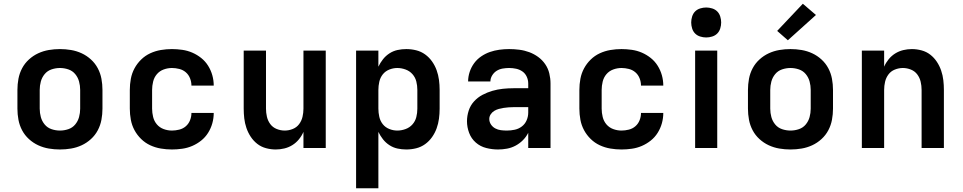

<svg xmlns="http://www.w3.org/2000/svg" viewBox="-20 -790 5140 1025"><path d="M300 8Q270 8 240.5 3Q211 -2 184 -14.5Q157 -27 134.5 -47.5Q112 -68 98 -94.5Q84 -121 78.5 -150.5Q73 -180 73 -210V-310Q73 -340 78.5 -369.5Q84 -399 98 -425.5Q112 -452 134.5 -472.5Q157 -493 184 -505.5Q211 -518 240.5 -523Q270 -528 300 -528Q330 -528 359.5 -523Q389 -518 416 -505.5Q443 -493 465.5 -472.5Q488 -452 502 -425.5Q516 -399 521.5 -369.5Q527 -340 527 -310V-210Q527 -180 521.5 -150.5Q516 -121 502 -94.5Q488 -68 465.5 -47.5Q443 -27 416 -14.5Q389 -2 359.5 3Q330 8 300 8ZM300 -93Q323 -93 345 -100.5Q367 -108 381.5 -125.5Q396 -143 402 -165Q408 -187 408 -210V-310Q408 -333 402 -355Q396 -377 381.5 -394.5Q367 -412 345 -419.5Q323 -427 300 -427Q277 -427 255 -419.5Q233 -412 218.5 -394.5Q204 -377 198 -355Q192 -333 192 -310V-210Q192 -187 198 -165Q204 -143 218.5 -125.5Q233 -108 255 -100.5Q277 -93 300 -93Z M898 8Q868 8 838.5 3Q809 -2 782 -14.5Q755 -27 733.5 -48Q712 -69 698 -95Q684 -121 678.5 -150.5Q673 -180 673 -210V-310Q673 -340 678.5 -369.5Q684 -399 698 -425Q712 -451 733.5 -472Q755 -493 782 -505.5Q809 -518 838.5 -523Q868 -528 898 -528Q925 -528 953 -524Q981 -520 1006.5 -509Q1032 -498 1054 -480.5Q1076 -463 1091 -439Q1106 -415 1113.5 -388Q1121 -361 1121 -333H1002Q1002 -353 994.5 -372Q987 -391 972 -404Q957 -417 937 -422Q917 -427 898 -427Q875 -427 853.5 -419Q832 -411 817.5 -394Q803 -377 797.5 -354.5Q792 -332 792 -310V-210Q792 -188 797.5 -165.5Q803 -143 817.5 -126Q832 -109 853.5 -101Q875 -93 898 -93Q917 -93 937 -98Q957 -103 972 -116Q987 -129 994.5 -148Q1002 -167 1002 -187H1121Q1121 -159 1113.5 -132Q1106 -105 1091 -81Q1076 -57 1054 -39.5Q1032 -22 1006.5 -11Q981 0 953 4Q925 8 898 8Z M1452 8Q1426 8 1400 1Q1374 -6 1353.5 -22Q1333 -38 1318.5 -60Q1304 -82 1295.5 -107Q1287 -132 1284 -158Q1281 -184 1281 -210V-520H1400V-210Q1400 -188 1405 -166.5Q1410 -145 1423 -127.5Q1436 -110 1457 -101.5Q1478 -93 1500 -93Q1522 -93 1543 -101.5Q1564 -110 1577 -127.5Q1590 -145 1595 -166.5Q1600 -188 1600 -210V-520H1719V0H1600V-86Q1591 -65 1576 -46.5Q1561 -28 1541 -15.5Q1521 -3 1498 2.5Q1475 8 1452 8Z M1881 215V-520H2000V-434Q2010 -455 2024.5 -473.5Q2039 -492 2059 -505Q2079 -518 2102 -523Q2125 -528 2149 -528Q2176 -528 2202 -521.5Q2228 -515 2249.5 -499.5Q2271 -484 2286.5 -462Q2302 -440 2311 -415Q2320 -390 2323.5 -363.5Q2327 -337 2327 -310V-210Q2327 -183 2323.5 -156.5Q2320 -130 2311 -105Q2302 -80 2286.5 -58Q2271 -36 2249.5 -20.5Q2228 -5 2202 1.5Q2176 8 2149 8Q2125 8 2102 3Q2079 -2 2059 -15Q2039 -28 2024.5 -46.5Q2010 -65 2000 -86V215ZM2101 -93Q2123 -93 2145 -101Q2167 -109 2182 -126Q2197 -143 2202.5 -165Q2208 -187 2208 -210V-310Q2208 -333 2202.5 -355Q2197 -377 2182 -394Q2167 -411 2145 -419Q2123 -427 2101 -427Q2079 -427 2058 -418.5Q2037 -410 2023.5 -393Q2010 -376 2005 -354Q2000 -332 2000 -310V-210Q2000 -188 2005 -166Q2010 -144 2023.5 -127Q2037 -110 2058 -101.5Q2079 -93 2101 -93Z M2639 8Q2607 8 2575.5 0Q2544 -8 2520 -29Q2496 -50 2484.5 -80.5Q2473 -111 2473 -143Q2473 -171 2482 -199Q2491 -227 2510.5 -248.5Q2530 -270 2555.5 -283.5Q2581 -297 2608.5 -305Q2636 -313 2664.5 -316Q2693 -319 2722 -319H2800V-344Q2800 -363 2792 -380.5Q2784 -398 2769 -408.5Q2754 -419 2735.5 -423Q2717 -427 2698 -427Q2681 -427 2663.5 -424Q2646 -421 2631.5 -412Q2617 -403 2607.5 -387.5Q2598 -372 2598 -355H2479Q2479 -381 2487.5 -406.5Q2496 -432 2511.5 -453Q2527 -474 2549 -489Q2571 -504 2595.5 -512.5Q2620 -521 2646 -524.5Q2672 -528 2698 -528Q2725 -528 2752.5 -524.5Q2780 -521 2805.5 -511.5Q2831 -502 2853 -486Q2875 -470 2890.5 -447.5Q2906 -425 2912.5 -398Q2919 -371 2919 -344V0H2800V-81Q2789 -59 2771.5 -41.5Q2754 -24 2732.5 -12.5Q2711 -1 2687 3.5Q2663 8 2639 8ZM2686 -93Q2707 -93 2728 -97.5Q2749 -102 2766 -115Q2783 -128 2791.5 -148Q2800 -168 2800 -189V-218H2722Q2709 -218 2695.5 -217Q2682 -216 2669 -214Q2656 -212 2643 -208.5Q2630 -205 2618.5 -198Q2607 -191 2599.5 -179.5Q2592 -168 2592 -155Q2592 -139 2601 -125.5Q2610 -112 2624 -104.5Q2638 -97 2654 -95Q2670 -93 2686 -93Z M3298 8Q3268 8 3238.5 3Q3209 -2 3182 -14.5Q3155 -27 3133.5 -48Q3112 -69 3098 -95Q3084 -121 3078.5 -150.5Q3073 -180 3073 -210V-310Q3073 -340 3078.5 -369.5Q3084 -399 3098 -425Q3112 -451 3133.5 -472Q3155 -493 3182 -505.5Q3209 -518 3238.5 -523Q3268 -528 3298 -528Q3325 -528 3353 -524Q3381 -520 3406.5 -509Q3432 -498 3454 -480.5Q3476 -463 3491 -439Q3506 -415 3513.5 -388Q3521 -361 3521 -333H3402Q3402 -353 3394.5 -372Q3387 -391 3372 -404Q3357 -417 3337 -422Q3317 -427 3298 -427Q3275 -427 3253.5 -419Q3232 -411 3217.5 -394Q3203 -377 3197.5 -354.5Q3192 -332 3192 -310V-210Q3192 -188 3197.5 -165.5Q3203 -143 3217.5 -126Q3232 -109 3253.5 -101Q3275 -93 3298 -93Q3317 -93 3337 -98Q3357 -103 3372 -116Q3387 -129 3394.5 -148Q3402 -167 3402 -187H3521Q3521 -159 3513.5 -132Q3506 -105 3491 -81Q3476 -57 3454 -39.5Q3432 -22 3406.5 -11Q3381 0 3353 4Q3325 8 3298 8Z M3691 0V-520H3809V0ZM3750 -590Q3734 -590 3718 -595Q3702 -600 3691 -611Q3680 -622 3675 -638Q3670 -654 3670 -670Q3670 -686 3675 -702Q3680 -718 3691 -729Q3702 -740 3718 -745Q3734 -750 3750 -750Q3766 -750 3782 -745Q3798 -740 3809 -729Q3820 -718 3825 -702Q3830 -686 3830 -670Q3830 -654 3825 -638Q3820 -622 3809 -611Q3798 -600 3782 -595Q3766 -590 3750 -590Z M4200 8Q4170 8 4140.5 3Q4111 -2 4084 -14.5Q4057 -27 4034.5 -47.5Q4012 -68 3998 -94.5Q3984 -121 3978.5 -150.5Q3973 -180 3973 -210V-310Q3973 -340 3978.5 -369.5Q3984 -399 3998 -425.5Q4012 -452 4034.5 -472.5Q4057 -493 4084 -505.5Q4111 -518 4140.5 -523Q4170 -528 4200 -528Q4230 -528 4259.5 -523Q4289 -518 4316 -505.5Q4343 -493 4365.5 -472.5Q4388 -452 4402 -425.5Q4416 -399 4421.5 -369.5Q4427 -340 4427 -310V-210Q4427 -180 4421.5 -150.5Q4416 -121 4402 -94.5Q4388 -68 4365.5 -47.5Q4343 -27 4316 -14.5Q4289 -2 4259.5 3Q4230 8 4200 8ZM4200 -93Q4223 -93 4245 -100.5Q4267 -108 4281.5 -125.5Q4296 -143 4302 -165Q4308 -187 4308 -210V-310Q4308 -333 4302 -355Q4296 -377 4281.5 -394.5Q4267 -412 4245 -419.5Q4223 -427 4200 -427Q4177 -427 4155 -419.5Q4133 -412 4118.5 -394.5Q4104 -377 4098 -355Q4092 -333 4092 -310V-210Q4092 -187 4098 -165Q4104 -143 4118.5 -125.5Q4133 -108 4155 -100.5Q4177 -93 4200 -93ZM4186 -575 4129 -625 4266 -770 4336 -710Z M4581 0V-520H4700V-434Q4709 -455 4724 -473.5Q4739 -492 4759 -504.5Q4779 -517 4802 -522.5Q4825 -528 4848 -528Q4874 -528 4900 -521Q4926 -514 4946.5 -498Q4967 -482 4981.5 -460Q4996 -438 5004.5 -413Q5013 -388 5016 -362Q5019 -336 5019 -310V0H4900V-310Q4900 -332 4895 -353.5Q4890 -375 4877 -392.5Q4864 -410 4843 -418.5Q4822 -427 4800 -427Q4778 -427 4757 -418.5Q4736 -410 4723 -392.5Q4710 -375 4705 -353.5Q4700 -332 4700 -310V0Z"/></svg>

Font: Iosevka Aile
Style: Bold
Weight: 700
Designer: Belleve Invis
Foundry: Belleve Invis
Version: Version 28.0.1; ttfautohint (v1.8.4)